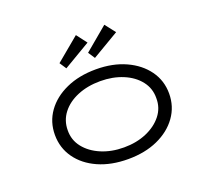

<svg xmlns="http://www.w3.org/2000/svg" viewBox="-129 -923 1204 1098"><g transform="rotate(-20 473.5 -374.5)"><path d="M474 10Q371 10 292.5 -25Q214 -60 170 -122Q126 -184 126 -263Q126 -342 170 -403.5Q214 -465 292.5 -500.5Q371 -536 474 -536Q576 -536 654 -500.5Q732 -465 776.5 -403.5Q821 -342 821 -263Q821 -184 776.5 -122Q732 -60 654 -25Q576 10 474 10ZM474 -61Q550 -61 611 -87Q672 -113 708 -158.5Q744 -204 743 -263Q744 -322 708.5 -367.5Q673 -413 611.5 -438.5Q550 -464 474 -464Q397 -464 335.5 -438.5Q274 -413 239 -367.5Q204 -322 204 -263Q203 -204 239 -158.5Q275 -113 336.5 -87Q398 -61 474 -61ZM492 -599 465 -640 607 -759 656 -696ZM318 -599 291 -640 434 -759 482 -696Z"/></g></svg>

Font: Lexend Zetta Light
Style: Regular
Weight: 300
Designer: Bonnie Shaver-Troup, Thomas Jockin
Foundry: Lexend
Version: Version 1.007